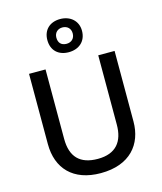

<svg xmlns="http://www.w3.org/2000/svg" viewBox="-142 -1101 1023 1214"><g transform="rotate(-15 369.0 -494.0)"><path d="M368 -781C434 -781 483 -821 483 -891C483 -957 433 -998 368 -998C301 -998 256 -957 256 -890C256 -821 301 -781 368 -781ZM368 -836C334 -836 315 -856 315 -890C315 -923 338 -943 368 -943C399 -943 422 -923 422 -890C422 -856 399 -836 368 -836ZM649 -252V-714H542V-260C542 -151 491 -82 371 -82C254 -82 197 -142 197 -259V-714H89V-254C89 -95 185 10 366 10C558 10 649 -104 649 -252Z"/></g></svg>

Font: Noto Sans Hanifi Rohingya Medium
Style: Regular
Weight: 500
Designer: Monotype Design Team and DaltonMaag
Foundry: Google LLC
Version: Version 2.102